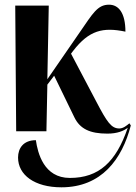

<svg xmlns="http://www.w3.org/2000/svg" viewBox="-20 -560 578 819"><path d="M49 0H178L182 -199L211 -237L297 -60C321 -10 364 10 438 10C481 10 508 -2 525 -15C475 131 402 199 278 199C167 199 141 93 133 38C80 38 57 72 57 112C57 186 127 239 242 239C413 239 501 119 538 -25L532 -34C521 -25 506 -12 489 -12C455 -12 437 -38 390 -128L283 -331L292 -343C360 -431 419 -445 515 -425C515 -505 486 -540 445 -540C396 -540 376 -503 320 -422L182 -222L188 -536H45Z"/></svg>

Font: Noto Serif Display ExtraCondensed
Style: Bold
Weight: 700
Width: 2
Designer: Monotype Design Team
Foundry: Monotype Imaging Inc.
Version: Version 2.009